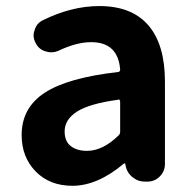

<svg xmlns="http://www.w3.org/2000/svg" viewBox="-20 -594 631 628"><path d="M216.8 13.7Q142.6 13.7 96.7 -33.2Q50.8 -80.1 50.8 -152.3Q50.8 -241.2 126 -290.5Q201.2 -339.8 366.2 -358.4Q373 -359.4 373 -366.2Q366.2 -456.1 278.3 -456.1Q230.5 -456.1 172.9 -428.7Q160.2 -422.9 147.5 -422.9Q138.7 -422.9 129.9 -425.8Q108.4 -431.6 97.7 -451.2Q89.8 -464.8 89.8 -478.5Q89.8 -486.3 92.8 -494.1Q98.6 -516.6 119.1 -527.3Q213.9 -574.2 304.7 -574.2Q411.1 -574.2 465.3 -511.2Q519.5 -448.2 519.5 -327.1V-57.6Q519.5 -34.2 502.9 -17.1Q486.3 0 461.9 0H454.1Q430.7 0 412.6 -15.1Q394.5 -30.3 390.6 -53.7L389.6 -58.6Q388.7 -59.6 387.2 -59.6Q385.7 -59.6 384.8 -58.6Q298.8 13.7 216.8 13.7ZM264.6 -100.6Q316.4 -100.6 368.2 -151.4Q373 -156.2 373 -163.1V-261.7Q373 -268.6 367.2 -268.6Q366.2 -268.6 365.2 -267.6Q272.5 -254.9 231.9 -229Q191.4 -203.1 191.4 -164.1Q191.4 -131.8 211.4 -116.2Q231.4 -100.6 264.6 -100.6Z"/></svg>

Font: Gen Jyuu Gothic Bold
Style: Bold
Weight: 700
Designer: [Source Han Sans]
Ryoko NISHIZUKA  (kana & ideographs); Paul D. Hunt (Latin, Greek & Cyrillic); Wenlong ZHANG  (bopomofo
Version: Version 1.002.20150607